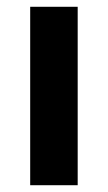

<svg xmlns="http://www.w3.org/2000/svg" viewBox="-20 -546 318 566"><path d="M69 0V-526H209V0Z"/></svg>

Font: DM Sans 9pt ExtraBold
Style: Regular
Weight: 800
Version: Version 4.004;gftools[0.9.30]